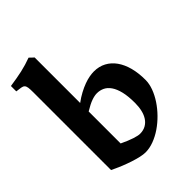

<svg xmlns="http://www.w3.org/2000/svg" viewBox="-221 -866 989 989"><g transform="rotate(-45 273.5 -371.5)"><path d="M390.6 -204.1Q390.6 -252.9 382.6 -286.1Q374.5 -319.3 360.4 -339.8Q346.2 -360.4 327.4 -369.4Q308.6 -378.4 286.6 -378.4Q269.5 -378.4 246.8 -370.4Q224.1 -362.3 190.4 -341.8V-108.9Q229.5 -90.3 256.1 -81.8Q282.7 -73.2 296.4 -73.2Q320.3 -73.2 338.1 -83Q356 -92.8 367.7 -110.4Q379.4 -127.9 385 -151.9Q390.6 -175.8 390.6 -204.1ZM512.7 -250Q512.7 -221.7 501.5 -191.2Q490.2 -160.6 470.7 -131.1Q451.2 -101.6 425.3 -75.2Q399.4 -48.8 370.1 -28.8Q340.8 -8.8 309.6 2.9Q278.3 14.6 248.5 14.6Q233.9 14.6 212.2 9.8Q190.4 4.9 165 -3.4Q139.6 -11.7 112.3 -22.9Q85 -34.2 58.6 -46.9V-613.3Q58.6 -635.7 56.9 -647.9Q55.2 -660.2 49.3 -666.3Q43.5 -672.4 31.7 -674.3Q20 -676.3 0 -678.7V-717.8Q25.4 -721.7 47.4 -725.3Q69.3 -729 89.6 -733.6Q109.9 -738.3 128.9 -743.9Q147.9 -749.5 167.5 -756.8Q169.4 -754.9 173.1 -751.5Q176.8 -748 180.7 -744.1Q185.1 -739.7 190.4 -735.4V-403.8Q214.8 -421.9 238.3 -434.3Q261.7 -446.8 283 -454.6Q304.2 -462.4 322.5 -465.6Q340.8 -468.8 355 -468.8Q392.1 -468.8 421.4 -453.1Q450.7 -437.5 470.9 -408.9Q491.2 -380.4 502 -340.1Q512.7 -299.8 512.7 -250Z"/></g></svg>

Font: Gentium Book Basic
Style: Bold
Weight: 700
Designer: J. Victor Gaultney and Annie Olsen
Foundry: SIL International
Version: Version 1.102; 2013; Maintenance release